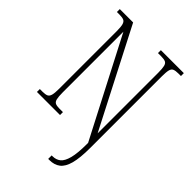

<svg xmlns="http://www.w3.org/2000/svg" viewBox="-275 -822 1170 1170"><g transform="rotate(45 310.0 -237.0)"><path d="M375 240V210H382Q413 210 434 193Q455 176 466.5 132Q478 88 478 9V-1L151 -632V-109Q151 -72 155.5 -54Q160 -36 172 -30.5Q184 -25 206 -25H237V0H38V-25H61Q85 -25 97.5 -30.5Q110 -36 115 -54Q120 -72 120 -109V-606Q120 -642 115 -660Q110 -678 97.5 -683.5Q85 -689 62 -689H38V-714H153L478 -83V-605Q478 -642 473.5 -660Q469 -678 456.5 -683.5Q444 -689 420 -689H392V-714H590V-689H568Q544 -689 531 -683.5Q518 -678 513.5 -660Q509 -642 509 -605V10Q509 98 495.5 148Q482 198 454.5 219Q427 240 385 240Z"/></g></svg>

Font: Noto Serif Myanmar Condensed ExtraLight
Style: Regular
Weight: 200
Width: 3
Designer: Ben Mitchell and the Monotype Design Team
Foundry: Monotype Imaging Inc.
Version: Version 2.106; ttfautohint (v1.8.4.7-5d5b)